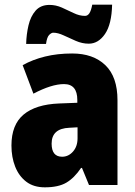

<svg xmlns="http://www.w3.org/2000/svg" viewBox="-20 -792 577 822"><path d="M289 -563Q379 -563 431 -513Q483 -463 483 -363V0H361L331 -73H327Q298 -30 264 -10Q230 10 172 10Q124 10 92.5 -14Q61 -38 45 -78.5Q29 -119 29 -169Q29 -258 81 -301.5Q133 -345 233 -349L311 -352V-364Q311 -432 254 -432Q201 -432 123 -391L77 -513Q120 -537 173 -550Q226 -563 289 -563ZM277 -245Q201 -242 201 -177Q201 -121 246 -121Q273 -121 292.5 -143Q312 -165 312 -200V-247ZM92 -604Q93 -645 102 -683.5Q111 -722 132.5 -746.5Q154 -771 192 -771Q219 -771 245 -759.5Q271 -748 295.5 -736Q320 -724 344 -724Q355 -724 362.5 -735Q370 -746 375 -772H460Q458 -688 429.5 -646.5Q401 -605 360 -605Q332 -605 304.5 -617Q277 -629 252.5 -640.5Q228 -652 208 -652Q200 -652 190.5 -642.5Q181 -633 177 -604Z"/></svg>

Font: Noto Sans Bengali Condensed Black
Style: Regular
Weight: 900
Width: 3
Designer: Joana Ranito - Universal Thirst; Jelle Bosma - Monotype Design Team
Foundry: Universal Thirst ehf.
Version: Version 3.000; ttfautohint (v1.8.4.7-5d5b)